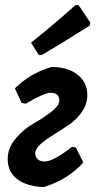

<svg xmlns="http://www.w3.org/2000/svg" viewBox="-20 -744 389 774"><path d="M285 -724 297 -723 344 -653 342 -641Q227 -568 148 -522L136 -523L105 -572Q199 -647 285 -724ZM157 10Q89 8 50 -21.5Q11 -51 11 -103Q11 -148 43.5 -186Q76 -224 115 -246Q154 -268 186.5 -293Q219 -318 219 -339Q219 -370 184 -370Q158 -370 84 -326L67 -329L40 -388Q105 -451 188 -474Q253 -474 292.5 -443Q332 -412 332 -361Q332 -325 310.5 -293.5Q289 -262 258 -241Q227 -220 196 -201Q165 -182 143.5 -163Q122 -144 122 -125Q122 -111 132 -102Q142 -93 160 -93Q195 -93 270 -152L286 -149L316 -89Q255 -21 157 10Z"/></svg>

Font: Alegreya Sans
Style: Bold Italic
Weight: 700
Italic angle: -7°
Designer: Juan Pablo del Peral
Foundry: Huerta Tipografica
Version: Version 2.007